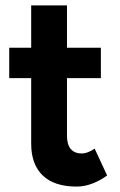

<svg xmlns="http://www.w3.org/2000/svg" viewBox="-20 -676 442 708"><path d="M263 12Q180 12 137.5 -29Q95 -70 95 -146V-388H14V-500H95V-656H227V-500H352V-388H227V-175Q227 -143 241 -126.5Q255 -110 282 -110Q292 -110 304 -114.5Q316 -119 329 -128L375 -29Q351 -11 321.5 0.5Q292 12 263 12Z"/></svg>

Font: Figtree Light
Style: Bold
Weight: 700
Version: Version 2.002